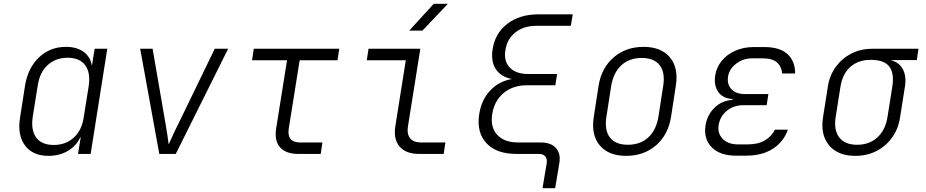

<svg xmlns="http://www.w3.org/2000/svg" viewBox="-20 -805 4840 1004"><path d="M234 10Q151 10 110.5 -44.5Q70 -99 85 -191L111 -358Q126 -450 184 -505Q242 -560 325 -560Q381 -560 417 -534Q453 -508 460 -463H461L475 -550H541L454 0H388L402 -87H400Q379 -42 335 -16Q291 10 234 10ZM261 -47Q324 -47 366 -85.5Q408 -124 418 -193L444 -356Q454 -425 425.5 -464Q397 -503 333 -503Q271 -503 229 -464.5Q187 -426 177 -356L151 -193Q141 -124 169.5 -85.5Q198 -47 261 -47Z M813 0 713 -550H778L846 -156Q851 -127 855.5 -97Q860 -67 862 -50Q870 -67 883.5 -97Q897 -127 912 -156L1103 -550H1173L899 0Z M1541 0Q1475 0 1444.5 -34.5Q1414 -69 1424 -133L1481 -490H1298L1307 -550H1754L1745 -490H1547L1490 -133Q1479 -60 1550 -60H1666L1657 0Z M2173 0Q2103 0 2070 -38Q2037 -76 2047 -143L2102 -490H1898L1907 -550H2178L2113 -143Q2107 -103 2125 -81.5Q2143 -60 2182 -60H2309L2300 0ZM2120 -645 2248 -785H2322L2189 -645Z M2817 179 2839 47Q2842 25 2831 12.5Q2820 0 2799 0H2681Q2576 0 2523.5 -56.5Q2471 -113 2486 -209Q2498 -284 2543.5 -332Q2589 -380 2657 -392Q2599 -403 2572.5 -444Q2546 -485 2556 -548Q2569 -632 2633.5 -681Q2698 -730 2795 -730H2975L2965 -670H2785Q2719 -670 2675.5 -636Q2632 -602 2623 -544Q2613 -486 2645.5 -452Q2678 -418 2742 -418H2893L2884 -359H2735Q2662 -359 2613.5 -318.5Q2565 -278 2554 -209Q2543 -140 2580 -100Q2617 -60 2690 -60H2808Q2861 -60 2887 -31Q2913 -2 2905 47L2883 179Z M3254 10Q3162 10 3116 -45Q3070 -100 3085 -194L3110 -356Q3125 -450 3189 -505Q3253 -560 3345 -560Q3437 -560 3483 -505Q3529 -450 3514 -356L3489 -194Q3474 -100 3410.5 -45Q3347 10 3254 10ZM3263 -48Q3328 -48 3369.5 -86Q3411 -124 3423 -194L3448 -356Q3459 -426 3429.5 -464Q3400 -502 3336 -502Q3271 -502 3229.5 -464Q3188 -426 3176 -356L3151 -194Q3140 -124 3169.5 -86Q3199 -48 3263 -48Z M3881 9H3829Q3745 9 3702 -34.5Q3659 -78 3669 -148Q3678 -204 3716 -241.5Q3754 -279 3811 -283V-287Q3760 -290 3736 -324Q3712 -358 3720 -411Q3727 -454 3754.5 -487.5Q3782 -521 3825.5 -540Q3869 -559 3922 -559H3976Q4058 -559 4098 -522Q4138 -485 4138 -421H4070Q4067 -457 4043 -478.5Q4019 -500 3967 -500H3913Q3866 -500 3829.5 -472Q3793 -444 3787 -404Q3781 -364 3805 -338.5Q3829 -313 3876 -313H3998L3989 -255H3868Q3816 -255 3780.5 -225.5Q3745 -196 3738 -151Q3731 -108 3759 -79Q3787 -50 3839 -50H3891Q3945 -50 3980.5 -71.5Q4016 -93 4032 -127H4100Q4078 -64 4022 -27.5Q3966 9 3881 9Z M4453 10Q4361 10 4315 -45.5Q4269 -101 4284 -194L4309 -352Q4318 -411 4350.5 -455.5Q4383 -500 4432 -525Q4481 -550 4542 -550H4783L4774 -491H4636Q4680 -481 4700.5 -444Q4721 -407 4712 -352L4687 -194Q4678 -132 4645.5 -86.5Q4613 -41 4563.5 -15.5Q4514 10 4453 10ZM4462 -48Q4526 -48 4568 -86.5Q4610 -125 4621 -194L4646 -352Q4657 -420 4631 -456Q4605 -492 4532 -492Q4469 -492 4427.5 -456Q4386 -420 4375 -352L4350 -194Q4339 -125 4368.5 -86.5Q4398 -48 4462 -48Z"/></svg>

Font: NKDuy Mono ExtraLight
Style: Italic
Weight: 200
Italic angle: -9°
Monospace: yes
Designer: NKDuy
Foundry: NKDuy
Version: Version 2.251; ttfautohint (v1.8.4.7-5d5b)